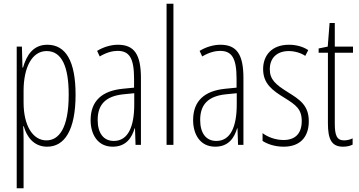

<svg xmlns="http://www.w3.org/2000/svg" viewBox="-20 -780 1935 1034"><path d="M235 -539C158 -539 123 -482 104 -416H101L98 -529H70V234H107V-29C107 -59 106 -85 105 -100H108C123 -46 160 10 234 10C327 10 387 -78 387 -270C387 -451 334 -539 235 -539ZM231 -505C313 -505 350 -421 350 -270C350 -89 297 -24 230 -24C157 -24 107 -103 107 -228V-291C107 -416 152 -505 231 -505Z M615 -539C578 -539 537 -527 503 -506L517 -476C554 -498 587 -506 613 -506C676 -506 702 -468 702 -356V-308L641 -302C531 -291 468 -238 468 -133C468 -59 504 10 587 10C659 10 690 -38 705 -89H707L710 0H739V-359C739 -487 703 -539 615 -539ZM643 -272 703 -278V-218C703 -100 671 -21 593 -21C539 -21 506 -61 506 -134C506 -218 550 -262 643 -272Z M914 0V-760H877V0Z M1167 -539C1130 -539 1089 -527 1055 -506L1069 -476C1106 -498 1139 -506 1165 -506C1228 -506 1254 -468 1254 -356V-308L1193 -302C1083 -291 1020 -238 1020 -133C1020 -59 1056 10 1139 10C1211 10 1242 -38 1257 -89H1259L1262 0H1291V-359C1291 -487 1255 -539 1167 -539ZM1195 -272 1255 -278V-218C1255 -100 1223 -21 1145 -21C1091 -21 1058 -61 1058 -134C1058 -218 1102 -262 1195 -272Z M1643 -127C1643 -213 1594 -244 1528 -285C1464 -325 1433 -352 1433 -407C1433 -470 1474 -505 1535 -505C1567 -505 1601 -495 1624 -479L1640 -510C1612 -529 1575 -539 1536 -539C1443 -539 1397 -481 1397 -408C1397 -329 1447 -293 1514 -252C1573 -215 1605 -193 1605 -128C1605 -63 1572 -26 1507 -26C1465 -26 1423 -41 1394 -63V-21C1419 -5 1458 10 1508 10C1597 10 1643 -43 1643 -127Z M1833 -24C1793 -24 1783 -53 1783 -115V-496H1881V-529H1783V-656H1755L1745 -529L1696 -519V-496H1746V-116C1746 -33 1764 10 1827 10C1848 10 1864 6 1879 -1V-35C1868 -29 1850 -24 1833 -24Z"/></svg>

Font: Noto Sans Myanmar ExtraCondensed ExtraLight
Style: Regular
Weight: 200
Width: 2
Designer: Monotype Design Team
Foundry: Monotype Imaging Inc.
Version: Version 2.107